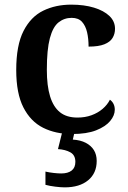

<svg xmlns="http://www.w3.org/2000/svg" viewBox="-20 -568 554 828"><path d="M290 10Q220 10 166 -17Q112 -44 81 -104.5Q50 -165 50 -266Q50 -373 81.5 -434.5Q113 -496 166.5 -522Q220 -548 287 -548Q343 -548 385.5 -535Q428 -522 452 -499Q476 -476 476 -444Q476 -422 465.5 -404.5Q455 -387 430 -377Q405 -367 362 -367Q362 -401 355.5 -429Q349 -457 333.5 -474Q318 -491 289 -491Q257 -491 232.5 -471.5Q208 -452 195 -403Q182 -354 182 -267Q182 -198 196 -152.5Q210 -107 238.5 -84Q267 -61 314 -61Q347 -61 374.5 -71Q402 -81 422.5 -98.5Q443 -116 454 -138Q464 -131 469.5 -120Q475 -109 475 -95Q475 -70 455 -46Q435 -22 394.5 -6Q354 10 290 10ZM259 240Q243 240 218.5 237Q194 234 176 229V172Q194 176 212.5 178Q231 180 244 180Q273 180 289 167.5Q305 155 305 130Q305 101 283.5 89Q262 77 230 75L251 -9H304L294 34Q327 36 350 48Q373 60 385 79.5Q397 99 397 126Q397 179 360 209.5Q323 240 259 240Z"/></svg>

Font: Noto Serif Bengali SemiBold
Style: Regular
Weight: 600
Version: Version 2.003